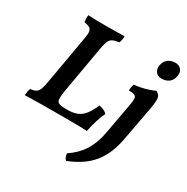

<svg xmlns="http://www.w3.org/2000/svg" viewBox="-206 -872 1262 1296"><g transform="rotate(30 425.0 -223.5)"><path d="M20 3Q21 -11 23.5 -24.5Q26 -38 31 -51Q60 -54 75 -63.5Q90 -73 98 -95.5Q106 -118 113 -160L179 -537Q185 -571 181.5 -588.5Q178 -606 164 -613.5Q150 -621 123 -625Q121 -637 120.5 -651.5Q120 -666 122 -679Q152 -677 186 -676.5Q220 -676 257 -676Q291 -676 331 -676.5Q371 -677 405 -678Q405 -664 402.5 -650.5Q400 -637 395 -625Q363 -621 345.5 -612Q328 -603 319.5 -582.5Q311 -562 304 -522L239 -149Q233 -109 235 -88.5Q237 -68 254 -61.5Q271 -55 306 -55H316Q365 -55 396 -68.5Q427 -82 449 -111.5Q471 -141 492 -189Q512 -185 527 -178.5Q542 -172 555 -159Q540 -129 526.5 -86Q513 -43 504 3Q480 1 444 0.5Q408 0 368 0Q328 0 290 0Q262 0 226 0Q190 0 152.5 0.5Q115 1 80.5 1.5Q46 2 20 3ZM484 248Q464 231 464 200Q529 157 568 96.5Q607 36 623 -51L668 -298Q674 -330 672.5 -346.5Q671 -363 658 -369.5Q645 -376 613 -376Q613 -389 615 -401.5Q617 -414 622 -426Q646 -428 674.5 -434Q703 -440 730 -449Q757 -458 776 -467Q792 -458 800 -446Q808 -434 808 -410Q808 -386 799 -338L753 -90Q741 -21 719.5 31.5Q698 84 665.5 124Q633 164 588.5 194Q544 224 484 248ZM763 -555Q733 -555 717.5 -575Q702 -595 707 -626Q713 -659 736 -677Q759 -695 792 -695Q822 -695 838.5 -675Q855 -655 848 -622Q843 -591 820.5 -573Q798 -555 763 -555Z"/></g></svg>

Font: Vollkorn SemiBold
Style: Italic
Weight: 600
Italic angle: -11°
Designer: Friedrich Althausen
Foundry: Friedrich Althausen
Version: Version 5.000